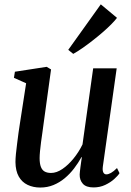

<svg xmlns="http://www.w3.org/2000/svg" viewBox="-20 -851 602 882"><path d="M165 10.5Q132.5 10.5 106.8 -1.8Q81 -14 66.2 -40Q51.5 -66 51 -106.5Q51 -122 53.2 -144.5Q55.5 -167 58.8 -192.5Q62 -218 65.2 -242Q68.5 -266 71.5 -284L100 -468.5L44 -493.5L48.5 -521.5L194.5 -544L214.5 -532L180.5 -284.5Q178 -265 174.8 -242.5Q171.5 -220 168.5 -197.8Q165.5 -175.5 163.8 -156.5Q162 -137.5 162 -124.5Q162 -99.5 167.8 -84.5Q173.5 -69.5 185.2 -63Q197 -56.5 214.5 -56.5Q240 -56.5 266.8 -74.8Q293.5 -93 317.8 -122.8Q342 -152.5 359 -187.5L408 -537H516L452.5 -86.5Q450 -68.5 454.5 -59.2Q459 -50 468.5 -50Q478 -50 490 -56.8Q502 -63.5 517.5 -79L529 -55.5Q522 -44 504.8 -28.5Q487.5 -13 463.2 -1.5Q439 10 409.5 10Q375.5 10 360.5 -7Q345.5 -24 346 -49.5Q346 -53 347 -62Q348 -71 349.5 -83Q351 -95 352.8 -107.2Q354.5 -119.5 356 -129L354.5 -129.5Q339.5 -102.5 320.2 -77.2Q301 -52 277.2 -32.2Q253.5 -12.5 225.5 -1Q197.5 10.5 165 10.5ZM293.5 -622 443 -831 517.5 -769Q508 -756.5 491 -739.2Q474 -722 451.8 -702.8Q429.5 -683.5 405.5 -664.8Q381.5 -646 358.5 -630Q335.5 -614 316.5 -603.5Z"/></svg>

Font: Merriweather 72pt Medium
Style: Italic
Weight: 500
Italic angle: -7.8°
Version: Version 2.101